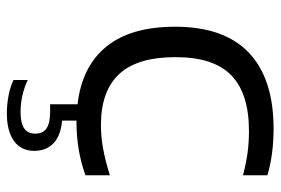

<svg xmlns="http://www.w3.org/2000/svg" viewBox="-146 -445 798 546"><g transform="rotate(90 253.0 -172.0)"><path d="M142.5 -272.5Q142.5 -163 191 -111.5Q239.5 -60 335.5 -60Q367.5 -60 401.5 -66Q435.5 -72 478.5 -85.5V-16Q407.5 9.5 327 9.5H323V50.5Q365 54 387 74.5Q409 95 409 129.5Q409 167 381 187.2Q353 207.5 302 207.5Q276.5 207.5 251 202.5Q225.5 197.5 207.5 188.5V148Q250.5 168.5 299 168.5Q329.5 168.5 344.8 158.5Q360 148.5 360 126.5Q360 104.5 344.8 94.5Q329.5 84.5 298.5 84.5H276.5V6.5Q169 -6 112.5 -75.5Q56 -145 56 -271Q56 -410.5 130 -480.8Q204 -551 346 -551Q419 -551 478.5 -533.5V-464Q446 -472.5 416 -476.8Q386 -481 352.5 -481Q246 -481 194.2 -430.8Q142.5 -380.5 142.5 -272.5Z"/></g></svg>

Font: Encode Sans Expanded
Style: Regular
Weight: 400
Width: 7
Designer: Multiple Designers
Foundry: Impallari Type
Version: Version 2.000